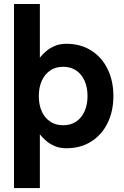

<svg xmlns="http://www.w3.org/2000/svg" viewBox="-20 -743 634 978"><path d="M177.7 -253.4Q177.7 -297.4 192.6 -331.1Q207.5 -364.7 235.4 -383.8Q263.2 -402.8 301.8 -402.8Q340.6 -402.8 368.3 -383.9Q396 -365 410.9 -331.4Q425.8 -297.9 425.8 -253.9Q425.8 -210 410.9 -176.4Q396 -142.8 368.3 -123.9Q340.6 -105 301.8 -105Q263.2 -105 235.4 -123.8Q207.5 -142.6 192.6 -176Q177.7 -209.5 177.7 -253.4ZM51.3 -339.8V214.8H183.1V-58.6Q194.8 -43.7 213.4 -27.2Q231.9 -10.7 258.1 0.7Q284.2 12.2 317.6 12.2Q391.1 12.2 444.9 -22.2Q498.8 -56.6 528.2 -116.7Q557.6 -176.8 557.6 -253.9Q557.6 -331.1 528.2 -391.1Q498.8 -451.2 444.9 -485.6Q391.1 -520 317.6 -520Q284.2 -520 258.1 -508.5Q231.9 -497.1 213.4 -480.8Q194.8 -464.6 183.1 -449.2Q183.1 -455.3 183.1 -477.5Q183.1 -499.8 183.1 -530.8Q183.1 -561.8 183.1 -595.1Q183.1 -628.4 183.1 -657.3Q183.1 -686.3 183.1 -704.5Q183.1 -722.7 183.1 -722.7H51.3Z"/></svg>

Font: Giphurs
Style: Regular
Weight: 400
Version: Version 2.010